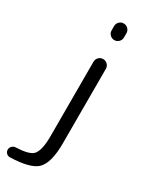

<svg xmlns="http://www.w3.org/2000/svg" viewBox="-255 -825 854 1076"><g transform="rotate(30 172.0 -287.5)"><path d="M160.2 -705.1V-732.4Q160.2 -749 171.9 -760.7Q183.6 -772.5 200.2 -772.5Q216.8 -772.5 228.5 -760.7Q240.2 -749 240.2 -732.4V-705.1Q240.2 -688.5 228.5 -676.8Q216.8 -665 200.2 -665Q183.6 -665 171.9 -676.8Q160.2 -688.5 160.2 -705.1ZM160.2 -502Q160.2 -518.6 171.9 -530.3Q183.6 -542 200.2 -542Q216.8 -542 228.5 -530.3Q240.2 -518.6 240.2 -502V-19.5Q240.2 111.3 191.4 154.3Q147.5 192.4 22.5 196.3Q21.5 196.3 21.5 196.3Q8.8 196.3 0 187.5Q-9.8 178.7 -9.8 165Q-9.8 151.4 -0.5 142.1Q8.8 132.8 22.5 131.8Q104.5 128.9 129.9 105.5Q160.2 77.1 160.2 -19.5Z"/></g></svg>

Font: Gen Jyuu Gothic P Normal
Style: Regular
Weight: 300
Designer: [Source Han Sans]
Ryoko NISHIZUKA  (kana & ideographs); Paul D. Hunt (Latin, Greek & Cyrillic); Wenlong ZHANG  (bopomofo
Version: Version 1.002.20150607